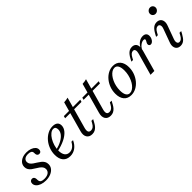

<svg xmlns="http://www.w3.org/2000/svg" viewBox="158 -1545 2481 2481"><g transform="rotate(-45 1398.5 -304.5)"><path d="M170.2 11.3Q125.8 11.3 90.3 -1.6Q54.8 -14.5 34.7 -36.7Q14.5 -58.9 14.5 -87.1Q14.5 -108.9 26.2 -121.4Q37.9 -133.9 57.3 -133.9Q75 -133.9 84.7 -123Q94.4 -112.1 96.8 -91.9Q96.8 -85.5 97.2 -76.2Q97.6 -66.9 98.4 -61.3Q102.4 -37.9 119.8 -28.2Q137.1 -18.5 171.8 -18.5Q220.2 -18.5 247.6 -38.7Q275 -58.9 275 -93.5Q275 -117.7 261.7 -135.5Q248.4 -153.2 228.2 -167.7Q208.1 -182.3 184.7 -196Q161.3 -209.7 140.7 -225Q120.2 -240.3 107.3 -261.3Q94.4 -282.3 94.4 -311.3Q94.4 -362.1 137.1 -394Q179.8 -425.8 246.8 -425.8Q287.9 -425.8 320.6 -413.7Q353.2 -401.6 371.8 -381.5Q390.3 -361.3 390.3 -335.5Q390.3 -316.1 380.6 -304.4Q371 -292.7 352.4 -292.7Q337.1 -292.7 327 -302Q316.9 -311.3 314.5 -327.4Q313.7 -335.5 313.7 -344Q313.7 -352.4 312.9 -358.1Q310.5 -377.4 293.5 -386.7Q276.6 -396 245.2 -396Q206.5 -396 184.7 -379Q162.9 -362.1 162.9 -333.1Q162.9 -310.5 175.8 -293.1Q188.7 -275.8 209.3 -261.7Q229.8 -247.6 252.8 -233.5Q275.8 -219.4 296.4 -203.2Q316.9 -187.1 329.8 -165.7Q342.7 -144.4 342.7 -114.5Q342.7 -77.4 320.6 -49.2Q298.4 -21 259.3 -4.8Q220.2 11.3 170.2 11.3Z M616.1 11.3Q552.4 11.3 517.7 -29Q483.1 -69.4 483.1 -142.7Q483.1 -198.4 502.4 -249.6Q521.8 -300.8 555.6 -340.3Q589.5 -379.8 633.1 -402.8Q676.6 -425.8 724.2 -425.8Q769.4 -425.8 792.7 -406Q816.1 -386.3 816.1 -349.2Q816.1 -305.6 782.7 -266.5Q749.2 -227.4 687.9 -197.2Q626.6 -166.9 541.9 -149.2V-175Q607.3 -191.1 653.2 -216.5Q699.2 -241.9 723.8 -274.2Q748.4 -306.5 748.4 -344.4Q748.4 -369.4 737.9 -382.3Q727.4 -395.2 706.5 -395.2Q679.8 -395.2 652.8 -373.4Q625.8 -351.6 604 -315.7Q582.3 -279.8 569 -235.9Q555.6 -191.9 555.6 -148.4Q555.6 -91.1 578.2 -60.5Q600.8 -29.8 642.7 -29.8Q677.4 -29.8 705.6 -50Q733.9 -70.2 755.6 -111.3H785.5Q758.1 -51.6 714.5 -20.2Q671 11.3 616.1 11.3Z M1017.7 11.3Q963.7 11.3 940.7 -26.2Q917.7 -63.7 935.5 -125L1050 -537.9Q1069.4 -538.7 1088.3 -541.5Q1107.3 -544.4 1123.4 -549.2L1002.4 -115.3Q991.9 -75 1000.8 -54.8Q1009.7 -34.7 1039.5 -34.7Q1062.1 -34.7 1080.6 -48.8Q1099.2 -62.9 1114.5 -91.1L1129.8 -119.4H1161.3L1135.5 -71.8Q1122.6 -47.6 1105.6 -29Q1088.7 -10.5 1067.3 0.4Q1046 11.3 1017.7 11.3ZM912.9 -383.1 921 -414.5H1221L1212.1 -383.1Z M1354.8 11.3Q1300.8 11.3 1277.8 -26.2Q1254.8 -63.7 1272.6 -125L1387.1 -537.9Q1406.5 -538.7 1425.4 -541.5Q1444.4 -544.4 1460.5 -549.2L1339.5 -115.3Q1329 -75 1337.9 -54.8Q1346.8 -34.7 1376.6 -34.7Q1399.2 -34.7 1417.7 -48.8Q1436.3 -62.9 1451.6 -91.1L1466.9 -119.4H1498.4L1472.6 -71.8Q1459.7 -47.6 1442.7 -29Q1425.8 -10.5 1404.4 0.4Q1383.1 11.3 1354.8 11.3ZM1250 -383.1 1258.1 -414.5H1558.1L1549.2 -383.1Z M1731.5 11.3Q1666.9 11.3 1631 -31Q1595.2 -73.4 1595.2 -148.4Q1595.2 -204 1613.7 -254Q1632.3 -304 1664.5 -342.7Q1696.8 -381.5 1738.7 -403.6Q1780.6 -425.8 1827.4 -425.8Q1891.1 -425.8 1927.4 -383.5Q1963.7 -341.1 1963.7 -265.3Q1963.7 -209.7 1945.2 -160.1Q1926.6 -110.5 1894.4 -71.8Q1862.1 -33.1 1819.8 -10.9Q1777.4 11.3 1731.5 11.3ZM1735.5 -20.2Q1759.7 -20.2 1782.7 -34.3Q1805.6 -48.4 1825.4 -73Q1845.2 -97.6 1860.1 -130.6Q1875 -163.7 1883.5 -201.2Q1891.9 -238.7 1891.9 -278.2Q1891.9 -334.7 1874.6 -364.5Q1857.3 -394.4 1824.2 -394.4Q1800 -394.4 1777 -380.2Q1754 -366.1 1734.3 -341.5Q1714.5 -316.9 1699.2 -284.3Q1683.9 -251.6 1675.4 -213.7Q1666.9 -175.8 1666.9 -136.3Q1666.9 -79.8 1684.7 -50Q1702.4 -20.2 1735.5 -20.2Z M2090.3 0 2175 -301.6Q2185.5 -338.7 2178.2 -359.3Q2171 -379.8 2148.4 -379.8Q2129.8 -379.8 2113.3 -366.1Q2096.8 -352.4 2082.3 -325L2066.1 -295.2H2035.5L2054 -329.8Q2070.2 -360.5 2087.9 -381.9Q2105.6 -403.2 2126.6 -414.5Q2147.6 -425.8 2173.4 -425.8Q2207.3 -425.8 2226.2 -408.9Q2245.2 -391.9 2249.2 -361.7Q2253.2 -331.5 2241.9 -291.1L2160.5 0ZM2371.8 -274.2Q2358.1 -274.2 2350 -282.7Q2341.9 -291.1 2341.9 -304Q2341.9 -316.1 2348 -327.4Q2354 -338.7 2360.1 -349.2Q2366.1 -359.7 2366.1 -368.5Q2366.1 -382.3 2342.7 -382.3Q2317.7 -382.3 2289.5 -362.1Q2261.3 -341.9 2241.9 -307.3L2242.7 -333.1Q2266.1 -378.2 2299.6 -402Q2333.1 -425.8 2371.8 -425.8Q2403.2 -425.8 2420.2 -410.1Q2437.1 -394.4 2437.1 -365.3Q2437.1 -341.9 2427.8 -321.4Q2418.5 -300.8 2403.6 -287.5Q2388.7 -274.2 2371.8 -274.2Z M2631.5 11.3Q2597.6 11.3 2577 -6.5Q2556.5 -24.2 2552.4 -55.2Q2548.4 -86.3 2563.7 -125L2627.4 -300Q2641.1 -335.5 2633.5 -357.7Q2625.8 -379.8 2601.6 -379.8Q2583.1 -379.8 2566.5 -366.1Q2550 -352.4 2535.5 -325L2519.4 -295.2H2487.9L2506.5 -329.8Q2533.9 -380.6 2562.1 -403.2Q2590.3 -425.8 2626.6 -425.8Q2660.5 -425.8 2681 -408.1Q2701.6 -390.3 2705.6 -359.3Q2709.7 -328.2 2694.4 -289.5L2630.6 -114.5Q2617.7 -79 2625 -56.9Q2632.3 -34.7 2656.5 -34.7Q2693.5 -34.7 2722.6 -89.5L2738.7 -119.4H2770.2L2751.6 -84.7Q2723.4 -33.1 2695.6 -10.9Q2667.7 11.3 2631.5 11.3ZM2693.5 -510.5Q2671.8 -510.5 2656.9 -525.4Q2641.9 -540.3 2641.9 -562.9Q2641.9 -586.3 2659.3 -603.2Q2676.6 -620.2 2700.8 -620.2Q2722.6 -620.2 2737.5 -605.2Q2752.4 -590.3 2752.4 -568.5Q2752.4 -545.2 2735.1 -527.8Q2717.7 -510.5 2693.5 -510.5Z"/></g></svg>

Font: Playfair 12pt Light
Style: Italic
Weight: 300
Italic angle: -15.6°
Designer: Claus Eggers Sørensen
Foundry: Claus Eggers Sørensen
Version: Version 2.000;gftools[0.9.28]